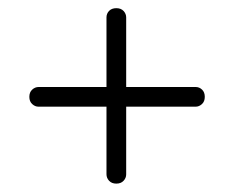

<svg xmlns="http://www.w3.org/2000/svg" viewBox="-20 -572 558 458"><path d="M50 -341Q50 -352 56.8 -358.2Q63.5 -364.5 72.5 -364.5H446.5Q455.5 -364.5 462 -358.2Q468.5 -352 468.5 -341Q468.5 -330 461.8 -323.8Q455 -317.5 446.5 -317.5H72Q63.5 -317.5 56.8 -323.8Q50 -330 50 -341ZM257.5 -134Q246.5 -134 240.2 -140.8Q234 -147.5 234 -156.5V-530.5Q234 -539.5 240.2 -546Q246.5 -552.5 257.5 -552.5Q268.5 -552.5 274.8 -545.8Q281 -539 281 -530.5V-156Q281 -147.5 274.8 -140.8Q268.5 -134 257.5 -134Z"/></svg>

Font: Fraunces 72pt S000 Black
Style: Regular
Weight: 900
Version: Version 1.000; ttfautohint (v1.8.3)